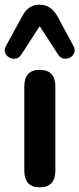

<svg xmlns="http://www.w3.org/2000/svg" viewBox="-41 -795 340 822"><path d="M129 7Q63 7 63 -65V-424Q63 -496 129 -496Q196 -496 196 -424V-65Q196 7 129 7ZM273 -599Q282 -583 277 -569.5Q272 -556 259.5 -549Q247 -542 232.5 -544Q218 -546 208 -561L129 -683L50 -561Q40 -546 25.5 -544Q11 -542 -1.5 -549Q-14 -556 -19 -569.5Q-24 -583 -15 -599L55 -727Q80 -775 129 -775Q176 -775 204 -727Z"/></svg>

Font: Chiron GoRound TC SB
Style: Regular
Weight: 500
Designer: Ryoko NISHIZUKA 西塚涼子 (kana, bopomofo & ideographs); Paul D. Hunt (Latin, Greek & Cyrillic); Sandoll Communications 산돌커뮤니
Foundry: Adobe
Version: Version 1.000;hotconv 1.1.1;makeotfexe 2.6.0